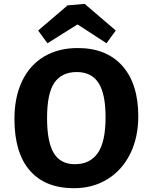

<svg xmlns="http://www.w3.org/2000/svg" viewBox="-20 -967 795 1000"><path d="M700.2 -361.8Q700.2 -251 658.2 -166Q616.2 -81.1 540 -33.9Q463.9 13.2 365.2 13.2Q215.3 13.2 135.3 -78.9Q55.2 -170.9 55.2 -347.2Q55.2 -460.9 95 -544.4Q134.8 -627.9 209.5 -672.4Q284.2 -716.8 384.8 -716.8Q535.2 -716.8 617.7 -623.3Q700.2 -529.8 700.2 -361.8ZM225.1 -352.1Q225.1 -228 260 -169.9Q294.9 -111.8 370.1 -111.8Q448.2 -111.8 489 -169.4Q529.8 -227.1 529.8 -356.9Q529.8 -479 492.9 -535.4Q456.1 -591.8 379.9 -591.8Q301.8 -591.8 263.4 -536.4Q225.1 -481 225.1 -352.1ZM332 -939 420.9 -946.8 583 -808.1 534.7 -741.7 383.8 -839.8 227.1 -741.7 178.7 -808.1Z"/></svg>

Font: Kadwa
Style: Regular
Weight: 400
Designer: Sol Matas
Foundry: Sol Matas
Version: Version 1.000;PS 001.000;hotconv 1.0.70;makeotf.lib2.5.58329